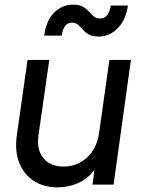

<svg xmlns="http://www.w3.org/2000/svg" viewBox="-20 -798 621 830"><path d="M229 12Q169 12 126 -16Q83 -44 63 -95Q43 -146 53 -215L99 -539H193L146 -211Q138 -150 168 -114Q198 -78 255 -78Q313 -78 355.5 -116.5Q398 -155 408 -221L453 -539H546L471 0H380L388 -63Q360 -26 318.5 -7Q277 12 229 12ZM406 -640Q379 -640 363.5 -649Q348 -658 338 -670Q328 -682 317.5 -691Q307 -700 290 -700Q274 -700 262.5 -687Q251 -674 247 -644H171Q180 -711 215 -744.5Q250 -778 296 -778Q323 -778 338.5 -769Q354 -760 364.5 -748Q375 -736 385.5 -727Q396 -718 413 -718Q450 -718 459 -774H533Q524 -711 488.5 -675.5Q453 -640 406 -640Z"/></svg>

Font: Plus Jakarta Sans Medium
Style: Italic
Weight: 500
Italic angle: -8°
Designer: Gumpita Rahayu
Foundry: Tokotype
Version: Version 2.071; ttfautohint (v1.8.4.7-5d5b);gftools[0.9.29]